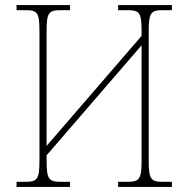

<svg xmlns="http://www.w3.org/2000/svg" viewBox="-20 -734 739 754"><path d="M45 0H255V-20H219C170 -20 163 -31 163 -108V-124L536 -556V-108C536 -31 529 -20 480 -20H444V0H655V-20H619C571 -20 564 -31 564 -108V-606C564 -683 571 -694 618 -694H655V-714H444V-694H481C530 -694 536 -683 536 -606V-593L163 -161V-606C163 -683 169 -694 218 -694H255V-714H45V-694H81C129 -694 135 -683 135 -606V-108C135 -31 128 -20 80 -20H45Z"/></svg>

Font: Noto Serif SemiCondensed Thin
Style: Regular
Weight: 100
Width: 4
Designer: Monotype Design Team
Foundry: Monotype Imaging Inc.
Version: Version 2.015